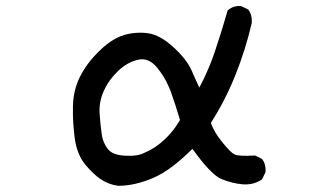

<svg xmlns="http://www.w3.org/2000/svg" viewBox="-20 -596 1040 626"><path d="M365.2 9.8Q335 5.9 309.1 -11.2Q296.4 -19.5 283.7 -31.7Q271 -43.9 257.8 -59.6Q231 -92.3 223.6 -145.5Q216.8 -197.8 217.8 -249Q218.3 -274.9 223.9 -298.8Q229.5 -322.8 240 -344.2Q250.5 -365.7 266.1 -387Q281.7 -408.2 303.2 -429.2Q316.9 -442.9 330.8 -453.4Q344.7 -463.9 358.6 -471.2Q372.6 -478.5 386.2 -482.4Q426.3 -493.2 464.8 -487.3Q503.4 -481 546.9 -440.9Q568.4 -420.9 582.5 -402.6Q596.7 -384.3 604 -367.7Q609.9 -354 616.5 -339.6Q623 -325.2 629.9 -310.5Q640.1 -329.6 648.9 -348.6Q657.7 -367.7 665.5 -387Q673.3 -406.2 680.2 -426.8Q702.6 -493.2 721.7 -560.1L722.2 -562L723.6 -563Q741.2 -578.1 765.1 -576.2H766.1L767.1 -575.7L787.6 -565.9L789.1 -565.4L790 -564Q796.4 -555.2 799.1 -544.7Q801.8 -534.2 800.8 -522V-521.5V-521Q780.8 -434.6 748 -352.5Q715.8 -271 667.5 -195.3Q672.4 -181.2 681.4 -165.5Q690.4 -149.9 703.6 -133.8Q731.4 -99.1 744.1 -92.8Q756.3 -85.9 810.1 -88.9H812L813 -88.4L832.5 -78.6L834 -77.6L835 -76.7Q847.7 -59.6 845.7 -35.6V-34.7L845.2 -33.7L835.4 -13.2L834.5 -11.7L833.5 -10.7Q806.2 7.8 770.5 4.9Q753.4 3.4 736.1 -1Q718.8 -5.4 701.2 -12.7Q667.5 -26.9 607.4 -110.8Q573.2 -76.7 541.7 -53Q510.3 -29.3 481 -16.6Q419.9 9.8 366.2 9.8H365.7ZM451.7 -98.1Q487.8 -113.3 518.6 -143.1Q528.3 -152.3 537.1 -162.6Q545.9 -172.9 553.2 -183.3Q560.5 -193.8 566.9 -204.6Q551.8 -255.9 536.6 -297.9Q533.2 -306.2 529.8 -314.2Q526.4 -322.3 522.2 -330.3Q518.1 -338.4 513.4 -345.9Q508.8 -353.5 503.4 -360.8Q498 -368.2 492.7 -375Q465.3 -408.7 431.6 -401.4Q414.1 -397.9 397.7 -388.9Q381.3 -379.9 366.2 -365.7Q351.1 -351.6 339.1 -335.2Q327.1 -318.8 318.8 -300.3Q314.5 -291 311.5 -281.7Q308.6 -272.5 306.9 -263.2Q305.2 -253.9 304.7 -244.6Q304.2 -235.4 304.7 -226.1Q307.6 -187 311.5 -159.2Q314.9 -132.3 331.1 -110.8Q345.7 -90.8 387.2 -88.4Q429.2 -85.9 451.2 -98.1Z"/></svg>

Font: NaikaiFont
Style: SemiBold
Weight: 600
Version: Version 1.89